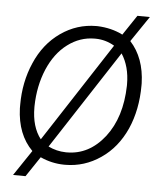

<svg xmlns="http://www.w3.org/2000/svg" viewBox="-49 -637 644 749"><g transform="rotate(5 272.5 -262.5)"><path d="M308.1 -539.1C306.6 -539.1 304.7 -539.1 303.2 -539.1C252.9 -539.1 206.1 -524.4 163.6 -494.6C121.1 -464.8 88.9 -423.8 66.9 -372.6C44.4 -321.3 33.7 -266.1 33.7 -208C33.7 -203.1 33.7 -198.2 33.7 -193.4C36.1 -125.5 57.1 -71.3 96.7 -31.7L29.8 67.9L78.6 68.4L131.3 -10.3C161.1 3.4 192.4 10.3 224.1 10.7C225.6 10.7 227.5 10.7 229 10.7C278.8 10.7 325.2 -3.9 367.2 -32.7C409.7 -61.5 441.9 -101.6 464.8 -152.3C487.3 -203.1 498.5 -260.7 498.5 -323.7C498.5 -326.7 498.5 -329.1 498.5 -332C496.6 -397.9 477.1 -451.7 439.9 -492.2L507.8 -592.3L459 -592.8L406.7 -514.6C377 -529.8 343.8 -537.6 308.1 -539.1ZM89.8 -207.5C90.8 -259.8 100.6 -308.1 119.1 -352.1C137.7 -395.5 163.1 -429.7 195.3 -453.6C227.1 -477.5 262.2 -489.7 300.8 -489.7C302.2 -489.7 303.7 -489.7 305.2 -489.7C331.1 -489.3 355.5 -482.4 378.4 -468.8L125.5 -80.1C101.6 -110.8 89.8 -151.4 89.8 -201.7C89.8 -203.6 89.8 -205.6 89.8 -207.5ZM441.9 -316.9C439.9 -234.4 418.9 -167.5 378.9 -115.7C338.4 -64 289.1 -38.1 231 -38.1C229.5 -38.1 228 -38.1 226.6 -38.1C202.1 -38.6 179.2 -44.4 158.2 -54.7L410.2 -441.4C431.2 -409.2 441.9 -369.6 441.9 -323.2C441.9 -320.8 441.9 -318.8 441.9 -316.9Z"/></g></svg>

Font: Roboto Light
Style: Italic
Weight: 300
Italic angle: -12°
Designer: Google
Version: Version 2.137; 2017